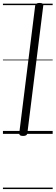

<svg xmlns="http://www.w3.org/2000/svg" viewBox="-20 -910 378 1305"><path d="M137 14Q122 14 116 9Q110 4 111 -6L219 -871Q221 -881 228 -885.5Q235 -890 249 -890Q263 -890 269.5 -885.5Q276 -881 274 -871L166 -5Q165 4 158.5 9Q152 14 137 14ZM0 365H338V375H0ZM0 -20H338V0H0ZM0 -505H338V-500H0ZM0 -885H338V-875H0Z"/></svg>

Font: Playwrite GB J Guides
Style: Italic
Weight: 400
Italic angle: -7.01216°
Designer: Veronika Burian, José Scaglione
Foundry: TypeTogether
Version: Version 1.003